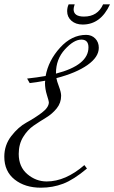

<svg xmlns="http://www.w3.org/2000/svg" viewBox="-45 -863 531 892"><path d="M93 -477 81 -498Q127 -503 167 -510Q180 -582 234 -641.5Q288 -701 355 -701Q381 -701 397.5 -684Q414 -667 414 -641Q414 -598 361.5 -561Q309 -524 217 -500Q219 -487 229 -460.5Q239 -434 239 -418Q239 -385 218.5 -359.5Q198 -334 169 -316.5Q140 -299 111.5 -279.5Q83 -260 62.5 -226.5Q42 -193 42 -148Q42 -88 82 -54Q122 -20 172 -20Q259 -20 347 -96L359 -80Q297 -28 248.5 -9.5Q200 9 145 9Q71 9 23 -29Q-25 -67 -25 -135Q-25 -189 7.5 -231Q40 -273 78.5 -294Q117 -315 149.5 -339.5Q182 -364 182 -388Q182 -393 173 -421.5Q164 -450 164 -478Q164 -484 165 -488Q121 -480 93 -477ZM215 -523V-521Q366 -560 366 -643Q366 -679 333 -679Q298 -679 256.5 -633.5Q215 -588 215 -523ZM466 -843Q423 -749 339 -749Q307 -749 287 -766.5Q267 -784 267 -811Q267 -828 274 -843H302Q297 -828 297 -820Q297 -786 345 -786Q409 -786 434 -843Z"/></svg>

Font: Dynalight
Style: Regular
Weight: 400
Designer: Astigmatic (AOETI)
Foundry: Astigmatic (AOETI)
Version: Version 1.000